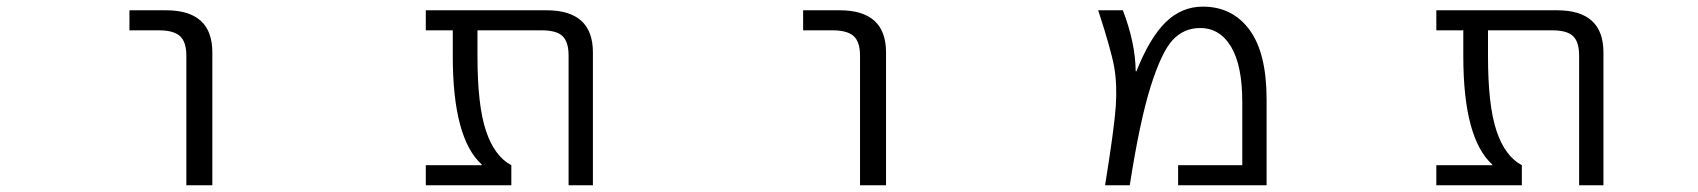

<svg xmlns="http://www.w3.org/2000/svg" viewBox="-20 -550 5040 570"><path d="M364.3 -460V-519.5H472.7Q610.4 -519.5 610.4 -394.5V0H533.2V-384.8Q533.2 -425.8 514.2 -442.9Q495.1 -460 451.2 -460Z M1740.2 0H1668V-384.8Q1668 -425.8 1649.9 -442.9Q1631.8 -460 1587.9 -460H1397.5V-382.8Q1397.5 -236.3 1422.9 -161.1Q1448.2 -85.9 1498 -59.6V0H1244.1V-59.6H1410.2V-61.5Q1324.2 -139.6 1324.2 -382.8V-460H1244.1V-519.5H1602.5Q1740.2 -519.5 1740.2 -394.5Z M2364.3 -460V-519.5H2472.7Q2610.4 -519.5 2610.4 -394.5V0H2533.2V-384.8Q2533.2 -425.8 2514.2 -442.9Q2495.1 -460 2451.2 -460Z M3477.5 0V-59.6H3668V-248Q3668 -355.5 3634.8 -411.1Q3601.6 -466.8 3543 -466.8Q3494.1 -466.8 3460.9 -430.7Q3427.7 -394.5 3395.5 -291.5Q3363.3 -188.5 3334 0H3260.7Q3288.1 -169.9 3292.5 -234.9Q3296.9 -299.8 3287.6 -351.6Q3278.3 -403.3 3240.2 -519.5H3313.5Q3350.6 -422.9 3351.6 -338.9L3353.5 -337.9Q3393.6 -438.5 3440.9 -484.4Q3488.3 -530.3 3550.8 -530.3Q3638.7 -530.3 3689.5 -461.4Q3740.2 -392.6 3740.2 -254.9V0Z M4740.2 0H4668V-384.8Q4668 -425.8 4649.9 -442.9Q4631.8 -460 4587.9 -460H4397.5V-382.8Q4397.5 -236.3 4422.9 -161.1Q4448.2 -85.9 4498 -59.6V0H4244.1V-59.6H4410.2V-61.5Q4324.2 -139.6 4324.2 -382.8V-460H4244.1V-519.5H4602.5Q4740.2 -519.5 4740.2 -394.5Z"/></svg>

Font: Gen Shin Gothic Monospace Normal
Style: Regular
Weight: 350
Designer: [Source Han Sans]
Ryoko NISHIZUKA  (kana & ideographs); Paul D. Hunt (Latin, Greek & Cyrillic); Wenlong ZHANG  (bopomofo
Version: Version 1.002.20150607